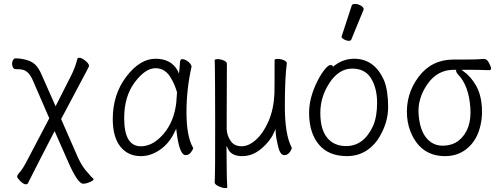

<svg xmlns="http://www.w3.org/2000/svg" viewBox="-20 -779 2540 974"><path d="M402 153Q375 153 328 47L257 -114Q169 56 124 146Q121 156 110.5 156Q100 156 84 140.5Q68 125 67 117.5Q66 110 81.5 93Q97 76 123 25L230 -179L148 -368Q128 -417 96 -425Q83 -428 71 -428H60Q45 -428 42 -449Q40 -461 45 -472Q50 -483 59 -483Q87 -483 117.5 -474Q148 -465 165 -444.5Q182 -424 195 -391L262 -240L339 -392Q361 -434 373 -482Q374 -486 383.5 -486Q393 -486 411.5 -472Q430 -458 432 -445Q431 -440 418.5 -417Q406 -394 393 -369L290 -175L375 19Q397 68 427 99Q442 118 453 127Q460 134 438.5 143.5Q417 153 402 153Z M695 13Q629 13 590.5 -35.5Q552 -84 552 -175Q552 -300 621 -390.5Q690 -481 769 -481Q848 -481 881 -421L888 -406L890 -423Q892 -445 893 -462Q894 -479 904 -479Q918 -479 933.5 -467Q949 -455 952 -442Q926 -328 926 -209Q926 -90 958 -32L960 -28Q959 -20 948.5 -6Q938 8 922 8Q890 8 876 -109L874 -126L866 -110Q839 -52 792 -19.5Q745 13 695 13ZM694 -37Q738 -37 777 -68Q872 -145 877 -296Q877 -304 878 -311Q867 -349 850 -378Q821 -433 769 -433Q717 -433 663.5 -361.5Q610 -290 610 -180Q610 -37 694 -37Z M1133 173Q1131 175 1120.5 175Q1110 175 1090.5 166.5Q1071 158 1069 148Q1072 98 1071.5 -153.5Q1071 -405 1070 -440L1069 -474Q1070 -479 1085 -479Q1100 -479 1115.5 -472Q1131 -465 1131 -456Q1130 -388 1130 -193V-123Q1132 -90 1150.5 -63.5Q1169 -37 1205.5 -37Q1242 -37 1279 -70.5Q1316 -104 1342 -163.5Q1368 -223 1372 -301Q1373 -318 1373 -475Q1373 -480 1389 -480Q1405 -480 1420 -473.5Q1435 -467 1435 -458Q1425 -383 1425 -240Q1425 -97 1459 -32L1460 -29Q1460 -20 1449 -6Q1438 8 1422 8Q1401 8 1390.5 -37Q1380 -82 1379 -103L1378 -124L1369 -105Q1350 -62 1305.5 -24.5Q1261 13 1208.5 13Q1156 13 1138 -21L1129 -40L1130 68Q1130 119 1133 173Z M1896 -70Q1836 13 1741 13Q1646 13 1597 -46.5Q1548 -106 1548 -207Q1548 -285 1592 -371Q1610 -406 1628 -427.5Q1646 -449 1655.5 -449Q1665 -449 1667 -446L1669 -440Q1717 -481 1777 -481Q1879 -481 1928 -372Q1949 -320 1949 -235.5Q1949 -151 1896 -70ZM1736 -38Q1825 -38 1872 -139Q1893 -186 1893 -258Q1893 -330 1863 -380.5Q1833 -431 1766.5 -431Q1700 -431 1652.5 -360Q1605 -289 1605 -206Q1605 -123 1639.5 -80.5Q1674 -38 1736 -38ZM1928 -372ZM1762 -578Q1760 -572 1749 -572Q1738 -572 1725.5 -579Q1713 -586 1713 -590V-594L1764 -750Q1766 -759 1781 -759Q1796 -759 1810.5 -750.5Q1825 -742 1825 -732Q1825 -730 1824 -729Z M2238 13Q2124 13 2072 -90Q2049 -136 2045 -189Q2037 -300 2103 -388.5Q2169 -477 2281 -477H2343Q2400 -477 2435 -480H2436Q2450 -480 2460 -461Q2481 -423 2462 -423Q2414 -425 2351 -425H2321L2333 -416Q2369 -390 2394.5 -345.5Q2420 -301 2424.5 -237Q2429 -173 2409.5 -115Q2390 -57 2345 -22Q2300 13 2238 13ZM2307 -66Q2374 -120 2366 -233Q2358 -346 2303 -402Q2295 -411 2294 -417V-425H2282Q2199 -425 2148.5 -352.5Q2098 -280 2103.5 -200.5Q2109 -121 2142 -80.5Q2175 -40 2224.5 -40Q2274 -40 2307 -66Z"/></svg>

Font: LXGW WenKai Mono TC Light
Style: Regular
Weight: 300
Designer: LXGW / Fontworks Inc.
Foundry: LXGW / Fontworks Inc.
Version: Version 1.330